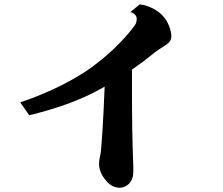

<svg xmlns="http://www.w3.org/2000/svg" viewBox="-20 -817 1040 895"><path d="M631.8 -796.9Q666.5 -792 697.3 -775.1Q728 -758.3 746.1 -734.9Q761.7 -714.8 770.3 -689.9Q778.8 -665 778.8 -647.9Q778.8 -633.8 771.2 -623.5Q763.7 -613.3 745.1 -602.1Q733.9 -595.2 717.5 -584.2Q701.2 -573.2 687 -561Q669.4 -546.4 646.2 -529.1Q623 -511.7 595.2 -492.7V-392.1Q595.2 -345.7 595.5 -304Q595.7 -262.2 596.4 -222.2Q597.2 -182.1 598.1 -140.1Q599.1 -98.1 601.1 -50.8Q602.1 -30.8 601.3 -12.5Q600.6 5.9 595.2 18.1Q586.9 37.6 570.8 47.9Q554.7 58.1 539.1 58.1Q522 58.1 506.1 50.8Q490.2 43.5 476.1 26.9Q456.5 3.9 449.7 -13.4Q442.9 -30.8 441.9 -45.9Q441.4 -59.6 443.1 -71.8Q444.8 -84 448.2 -98.1Q450.2 -107.4 452.6 -137Q455.1 -166.5 457.8 -210.2Q460.4 -253.9 463.1 -306.2Q465.8 -358.4 467.8 -413.1Q464.4 -411.1 460.7 -409.2Q457 -407.2 453.1 -404.8Q377.4 -362.3 290.3 -331.3Q203.1 -300.3 116.2 -279.8L74.2 -339.8Q152.8 -366.2 228.3 -400.9Q303.7 -435.5 376 -481.9Q415.5 -507.8 457.3 -542.2Q499 -576.7 537.8 -616.5Q576.7 -656.2 606.9 -696.8Q613.8 -706.1 615.5 -714.1Q617.2 -722.2 617.2 -730Q617.2 -739.3 610.4 -747.6Q603.5 -755.9 587.9 -761.2Z"/></svg>

Font: BIZ UDMincho
Style: Bold
Weight: 700
Monospace: yes
Designer: TypeBank Co., Ltd.
Foundry: Morisawa Inc.
Version: Version 1.06